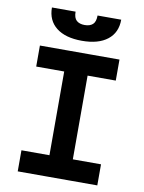

<svg xmlns="http://www.w3.org/2000/svg" viewBox="-98 -975 781 1042"><g transform="rotate(10 293.0 -454.0)"><path d="M228 0V-693.4H356.9V0ZM73.7 0V-116.2H512.2V0ZM73.7 -577.6V-693.4H512.2V-577.6ZM293 -758.3Q202.1 -758.3 152.1 -797.6Q102.1 -836.9 102.1 -908.2H232.4Q232.4 -873.5 248.5 -859.4Q264.6 -845.2 293.2 -845.2Q322 -845.2 337.7 -859.4Q353.5 -873.5 353.5 -908.2H483.9Q483.9 -836.9 433.9 -797.6Q383.8 -758.3 293 -758.3Z"/></g></svg>

Font: Cascadia Code PL
Style: Regular
Weight: 400
Monospace: yes
Designer: Aaron Bell
Foundry: Saja Typeworks
Version: Version 2102.003